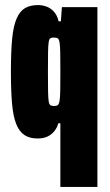

<svg xmlns="http://www.w3.org/2000/svg" viewBox="-20 -538 435 757"><path d="M218 199V-52H210Q205 -34 194 -20.5Q183 -7 167 0.5Q151 8 128 8Q97 8 76.5 -5.5Q56 -19 44 -49Q32 -79 27.5 -129.5Q23 -180 23 -255Q23 -335 28 -386Q33 -437 46 -466Q59 -495 79.5 -506.5Q100 -518 130 -518Q147 -518 163.5 -512Q180 -506 193 -491.5Q206 -477 211 -454H220L224 -510H364V199ZM193 -120Q203 -120 208 -124Q213 -128 215 -142Q217 -154 217.5 -181.5Q218 -209 218 -255Q218 -302 217.5 -330Q217 -358 215 -369Q213 -383 208 -386.5Q203 -390 193 -390Q184 -390 179 -387.5Q174 -385 172 -372.5Q170 -360 169.5 -332.5Q169 -305 169 -255Q169 -206 169.5 -178.5Q170 -151 172 -138.5Q174 -126 179 -123Q184 -120 193 -120Z"/></svg>

Font: Saira ExtraCondensed Black
Style: Regular
Weight: 900
Width: 2
Designer: Hector Gatti with collaboration of the Omnibus-Type team
Foundry: Omnibus-Type
Version: Version 1.101